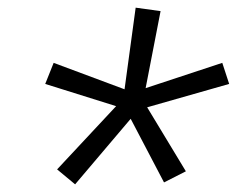

<svg xmlns="http://www.w3.org/2000/svg" viewBox="-20 -767 640 501"><path d="M176 -286 129 -325 283 -490 98 -548 120 -603 305 -534 334 -747 399 -738 360 -537 560 -603 578 -548 364 -487 465 -320 408 -291 321 -457Z"/></svg>

Font: Iosevka Aile Light
Style: Italic
Weight: 300
Italic angle: -9°
Designer: Belleve Invis
Foundry: Belleve Invis
Version: Version 31.1.0; ttfautohint (v1.8.4)